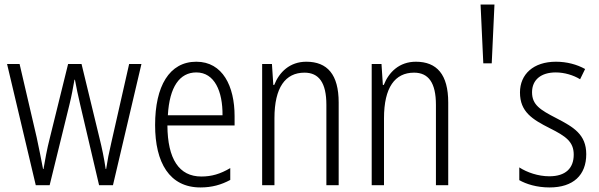

<svg xmlns="http://www.w3.org/2000/svg" viewBox="-20 -906 2630 843"><path d="M332 -447 415 -93H476L601 -625H547L469 -281C458 -234 452 -203 446 -164H444C437 -212 427 -259 417 -299L338 -625H279L199 -301C186 -251 177 -199 171 -164H169C161 -206 152 -252 141 -303L66 -625H11L137 -93H198L285 -447C294 -483 301 -522 307 -556H309C315 -523 323 -485 332 -447Z M842 -635C723 -635 661 -527 661 -357C661 -192 724 -83 860 -83C911 -83 952 -95 991 -116V-168C947 -142 909 -131 864 -131C766 -131 716 -208 715 -355H1010V-396C1010 -527 958 -635 842 -635ZM842 -588C922 -588 958 -505 957 -400H717C724 -525 769 -588 842 -588Z M1325 -635C1252 -635 1206 -589 1184 -533H1180L1174 -625H1131V-93H1185V-387C1185 -522 1233 -587 1317 -587C1380 -587 1413 -543 1413 -446V-93H1467V-456C1467 -579 1417 -635 1325 -635Z M1806 -635C1733 -635 1687 -589 1665 -533H1661L1655 -625H1612V-93H1666V-387C1666 -522 1714 -587 1798 -587C1861 -587 1894 -543 1894 -446V-93H1948V-456C1948 -579 1898 -635 1806 -635Z M2102 -628H2139L2151 -886H2090Z M2554 -229C2554 -316 2498 -348 2423 -387C2351 -424 2316 -446 2316 -501C2316 -556 2356 -588 2420 -588C2458 -588 2498 -576 2527 -558L2549 -603C2513 -623 2469 -635 2421 -635C2322 -635 2263 -580 2263 -500C2263 -415 2317 -382 2394 -343C2464 -308 2499 -284 2499 -227C2499 -168 2464 -132 2392 -132C2343 -132 2294 -149 2260 -171V-115C2290 -98 2336 -83 2393 -83C2497 -83 2554 -137 2554 -229Z"/></svg>

Font: Noto Sans Kannada UI Condensed Light
Style: Regular
Weight: 300
Width: 3
Designer: Jelle Bosma - Monotype Design Team
Foundry: Monotype Imaging Inc.
Version: Version 2.005